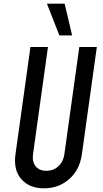

<svg xmlns="http://www.w3.org/2000/svg" viewBox="-20 -1005 556 1041"><path d="M505 -750H410L329 -169Q323.5 -128.5 296.8 -103.8Q270 -79 231.5 -79Q192.5 -79 173 -103.8Q153.5 -128.5 159 -169L240 -750H145L64 -169Q52 -83 95.8 -33.5Q139.5 16 218 16Q298 16 355 -33.8Q412 -83.5 424 -169ZM302 -813H371L330.5 -985H234.5Z"/></svg>

Font: Mohave Medium
Style: Italic
Weight: 500
Italic angle: -8°
Designer: Gumpita Rahayu
Foundry: Tokotype
Version: Version 2.002; ttfautohint (v1.8.3)